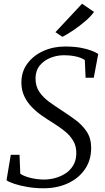

<svg xmlns="http://www.w3.org/2000/svg" viewBox="-20 -1001 564 1032"><path d="M214 11Q169 11 128 4Q87 -3 57 -13Q27 -23 15 -32L38 -169H85L89 -67Q110 -53 145.5 -44.5Q181 -36 217 -36Q246.5 -36 276.2 -44Q306 -52 331.2 -68.2Q356.5 -84.5 372.5 -110.2Q388.5 -136 390 -171Q392 -213 374 -243.5Q356 -274 326.5 -297.2Q297 -320.5 264 -341Q235.5 -358.5 206 -379Q176.5 -399.5 151.5 -425Q126.5 -450.5 111 -482.8Q95.5 -515 95 -556Q94.5 -615 126.8 -658.8Q159 -702.5 212.5 -726.8Q266 -751 329 -751Q376 -751 411.2 -744.8Q446.5 -738.5 470.5 -729.2Q494.5 -720 508 -711L484 -583H440L436 -678Q420.5 -689.5 391.2 -696.8Q362 -704 322 -704Q286.5 -704 252 -690.5Q217.5 -677 194.5 -649.8Q171.5 -622.5 171 -581Q170.5 -537.5 191.5 -507Q212.5 -476.5 244.8 -453.2Q277 -430 311 -408Q348 -384 384.5 -357.2Q421 -330.5 445.2 -294.8Q469.5 -259 470 -208Q470.5 -141 436.8 -91.8Q403 -42.5 345 -15.8Q287 11 214 11ZM315.5 -803 278 -828 421 -981 485.5 -937Q469 -913.5 437.8 -886.8Q406.5 -860 373 -837.5Q339.5 -815 315.5 -803Z"/></svg>

Font: Merriweather Light
Style: Italic
Weight: 300
Italic angle: -7.8°
Designer: Eben Sorkin
Foundry: Eben Sorkin
Version: Version 2.101